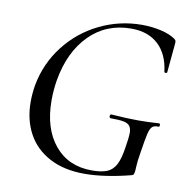

<svg xmlns="http://www.w3.org/2000/svg" viewBox="-75 -709 780 794"><g transform="rotate(10 315.5 -312.0)"><path d="M60 -243Q60 -277 66 -313Q83 -406 140 -480Q197 -554 281 -595Q365 -636 459 -636Q501 -636 539.5 -627Q578 -618 600 -602Q605 -598 606 -594.5Q607 -591 606.5 -586Q606 -581 606 -579L595 -461Q594 -457 589 -457Q584 -457 583 -461Q574 -534 531.5 -573.5Q489 -613 418 -613Q313 -613 242.5 -542Q172 -471 151 -349Q144 -307 144 -264Q144 -146 201.5 -76.5Q259 -7 358 -7Q398 -7 421.5 -16.5Q445 -26 458.5 -51.5Q472 -77 479 -126Q486 -170 486 -185Q486 -206 478 -216Q470 -226 452 -229.5Q434 -233 397 -233Q395 -233 393.5 -235.5Q392 -238 392 -241Q392 -244 393.5 -246.5Q395 -249 397 -249Q465 -244 510 -244Q553 -244 599 -247Q603 -247 603 -240Q603 -233 599 -233Q581 -234 572.5 -226.5Q564 -219 558.5 -197Q553 -175 544 -116Q537 -75 536.5 -54.5Q536 -34 534 -28Q533 -22 531 -20Q529 -18 523 -16Q413 12 330 12Q244 12 183 -20.5Q122 -53 91 -110.5Q60 -168 60 -243Z"/></g></svg>

Font: Cormorant Infant Medium
Style: Italic
Weight: 500
Italic angle: -10°
Designer: Christian Thalmann (Catharsis Fonts)
Foundry: Catharsis Fonts
Version: Version 4.000